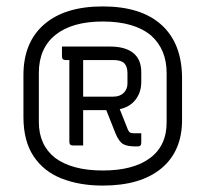

<svg xmlns="http://www.w3.org/2000/svg" viewBox="-20 -780 640 598"><path d="M300 -760Q420 -760 483.5 -702Q547 -644 547 -536V-406Q547 -309 482.5 -255.5Q418 -202 300 -202Q228 -202 172 -224Q116 -246 84.5 -293.5Q53 -341 53 -416V-546Q53 -648 117.5 -704Q182 -760 300 -760ZM300 -713Q205 -713 153 -671.5Q101 -630 101 -553V-400Q101 -328 152 -288Q205 -249 300 -249Q395 -249 447 -287.5Q499 -326 499 -399V-552Q499 -626 451 -669Q399 -713 300 -713ZM323 -635Q370 -635 395 -615Q420 -595 420 -555V-525Q420 -493 402.5 -470Q385 -447 353 -440Q359 -424 365.5 -408.5Q372 -393 378 -377Q381 -370 384.5 -367.5Q388 -365 397 -365H420V-335Q420 -324 409 -324H401Q377 -324 364 -331Q351 -338 340 -364Q333 -382 325.5 -400.5Q318 -419 311 -437H239V-327H207Q196 -327 196 -338V-593H184Q173 -593 173 -604V-635ZM333 -593H239V-479H333Q353 -479 365 -490.5Q377 -502 377 -520V-552Q377 -573 367 -583Q357 -593 333 -593Z"/></svg>

Font: Recursive Sn Lnr St Lt
Style: Regular
Weight: 300
Version: Version 1.079;hotconv 1.0.112;makeotfexe 2.5.65598; ttfautoh